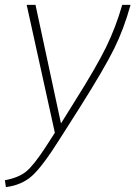

<svg xmlns="http://www.w3.org/2000/svg" viewBox="-57 -540 553 784"><path d="M-37 196Q21 185 51.5 159Q82 133 129 61L167 2L52 -520H88L192 -36L245 -121Q337 -267 376.5 -348Q416 -429 442 -520H476Q449 -422 409 -341Q369 -260 270 -103L188 26Q117 139 74.5 177.5Q32 216 -33 224Z"/></svg>

Font: Raleway-v4020 ExtraLight
Style: Italic
Weight: 275
Italic angle: -12°
Designer: Matt McInerney, Pablo Impallari, Rodrigo Fuenzalida
Foundry: Matt McInerney, Pablo Impallari, Rodrigo Fuenzalida
Version: Version 4.020;PS 004.020;hotconv 1.0.88;makeotf.lib2.5.64775